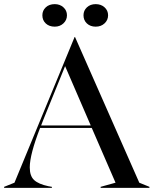

<svg xmlns="http://www.w3.org/2000/svg" viewBox="-35 -909 743 929"><path d="M-15 -5 35 -25 326 -730H328L639 -25L688 -5V0H452V-5L524 -25L409 -290H159Q109 -161 109 -99Q109 -57 130.5 -37.5Q152 -18 199 -8L216 -5V0H-15ZM404 -302 280 -589 176 -333 164 -302ZM369 -835Q369 -858 385.5 -873.5Q402 -889 428 -889Q454 -889 471 -873.5Q488 -858 488 -835Q488 -812 471 -796Q454 -780 428 -780Q402 -780 385.5 -795.5Q369 -811 369 -835ZM230 -889Q255 -889 272 -873.5Q289 -858 289 -835Q289 -812 272 -796Q255 -780 230 -780Q203 -780 186.5 -795.5Q170 -811 170 -835Q170 -858 186.5 -873.5Q203 -889 230 -889Z"/></svg>

Font: Nyght Serif
Style: Regular
Weight: 400
Designer: Maksym Kobuzan
Version: Version 0.410